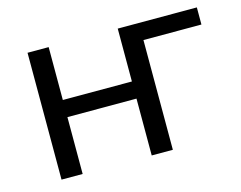

<svg xmlns="http://www.w3.org/2000/svg" viewBox="-75 -598 892 711"><g transform="rotate(-15 371.5 -243.0)"><path d="M80 0V-486.3H161V-283.6H425.8V-486.3H729.1V-420.7H506.8V0H425.8V-217.9H161V0Z"/></g></svg>

Font: Nunito Sans 12pt ExtraLight
Style: Regular
Weight: 200
Designer: Vernon Adams
Foundry: Vernon Adams
Version: Version 3.101;gftools[0.9.27]